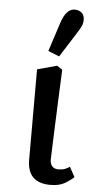

<svg xmlns="http://www.w3.org/2000/svg" viewBox="-55 -810 431 856"><g transform="rotate(5 160.0 -382.0)"><path d="M204 12Q100 12 100 -92V-496L188 -520L212 -504Q209 -432 206 -363.5Q203 -295 201 -239Q199 -183 197.5 -146Q196 -109 196 -100Q196 -82 205.5 -71Q215 -60 234 -60Q251 -60 263 -65Q275 -70 284 -76L308 -32Q293 -17 268 -2.5Q243 12 204 12ZM143 -582 186 -714Q207 -776 244 -776Q264 -776 276 -765Q288 -754 288 -734Q288 -718 281.5 -704.5Q275 -691 264 -674L193 -562Z"/></g></svg>

Font: Source Serif 4 Caption
Style: Regular
Weight: 400
Designer: Frank Grießhammer
Foundry: Adobe Systems Incorporated
Version: Version 4.004;hotconv 1.0.117;makeotfexe 2.5.65602